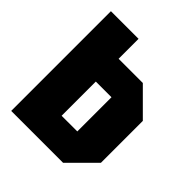

<svg xmlns="http://www.w3.org/2000/svg" viewBox="-193 -827 953 953"><g transform="rotate(45 284.0 -350.0)"><path d="M38 0V-700H232V-560H402L535 -427V-133L402 0ZM232 -160H342V-400H232Z"/></g></svg>

Font: Tektur SemiCondensed ExtraBold
Style: Regular
Weight: 800
Width: 4
Designer: Adam Jagosz
Foundry: Adam Jagosz
Version: Version 1.005;gftools[0.9.30]